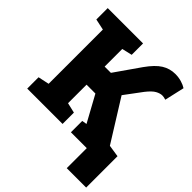

<svg xmlns="http://www.w3.org/2000/svg" viewBox="-240 -871 1199 1199"><g transform="rotate(45 360.0 -271.0)"><path d="M22.9 0V-100.1L96.2 -115.7V-594.7L22.9 -610.4V-710.9H335V-610.4L267.6 -594.7V-439H322.8L439.5 -606.4Q483.9 -668.9 524.2 -693.8Q564.5 -718.8 612.3 -718.8Q642.1 -718.8 667.7 -711.2Q693.4 -703.6 711.4 -691.9L681.6 -560.5Q664.1 -566.4 650.4 -566.4Q630.9 -566.4 607.7 -553.7Q584.5 -541 554.2 -502.4L468.8 -387.7L640.6 -112.3L720.2 -100.1V0H408.7V-100.1L440.9 -105.5L440.4 -106.4L345.7 -279.3H267.6V-115.7L335 -100.1V0ZM548.8 176.8V-95.7H720.2V176.8Z"/></g></svg>

Font: Roboto Slab Black
Style: Regular
Weight: 900
Designer: Google
Version: Version 2.000; ttfautohint (v1.8.1.43-b0c9)